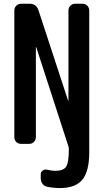

<svg xmlns="http://www.w3.org/2000/svg" viewBox="-20 -750 540 1001"><path d="M89.8 0Q75.2 0 64.9 -9.8Q54.7 -19.5 54.7 -35.2V-695.3Q54.7 -710 64.9 -720.2Q75.2 -730.5 89.8 -730.5H134.8Q168.9 -730.5 180.7 -696.3L335 -225.6Q335 -224.6 335.9 -224.6Q336.9 -224.6 336.9 -225.6V-695.3Q336.9 -710 347.2 -720.2Q357.4 -730.5 372.1 -730.5H410.2Q424.8 -730.5 435.1 -720.2Q445.3 -710 445.3 -695.3V43Q445.3 143.6 409.2 187Q373 230.5 292 230.5Q258.8 230.5 225.6 223.6Q210.9 220.7 201.7 208.5Q192.4 196.3 192.4 179.7V159.2Q192.4 146.5 202.6 139.2Q212.9 131.8 225.6 134.8Q250 140.6 268.6 140.6Q310.5 140.6 324.7 119.1Q338.9 97.7 338.9 29.3V23.4Q338.9 20.5 336.9 13.7L168.9 -503.9Q168.9 -504.9 168 -504.9Q167 -504.9 167 -503.9V-35.2Q167 -20.5 157.2 -10.3Q147.5 0 131.8 0Z"/></svg>

Font: Rounded-L Mgen+ 1m medium
Style: Regular
Weight: 500
Designer: [Source Han Sans]
Ryoko NISHIZUKA  (kana & ideographs); Paul D. Hunt (Latin, Greek & Cyrillic); Wenlong ZHANG  (bopomofo
Version: Version 1.059.20150602